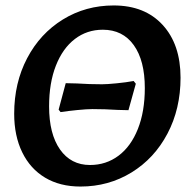

<svg xmlns="http://www.w3.org/2000/svg" viewBox="-20 -672 691 704"><path d="M32 -255Q32 -368 79.5 -458.5Q127 -549 210.5 -600.5Q294 -652 397 -652Q511 -652 576.5 -580.5Q642 -509 642 -387Q642 -273 594 -182Q546 -91 462 -39.5Q378 12 275 12Q200 12 145.5 -20.5Q91 -53 61.5 -113.5Q32 -174 32 -255ZM511 -349Q511 -450 470.5 -506.5Q430 -563 357 -563Q299 -563 254.5 -529Q210 -495 185 -431.5Q160 -368 160 -282Q160 -181 200 -124Q240 -67 310 -67Q369 -67 414.5 -101Q460 -135 485.5 -199Q511 -263 511 -349ZM195 -270 221 -367 262 -366Q308 -363 354 -363Q372 -363 407.5 -366.5Q443 -370 470 -375L478 -365L451 -268L412 -269Q364 -272 319 -272Q299 -272 263.5 -268.5Q228 -265 202 -261Z"/></svg>

Font: Alegreya SC
Style: Bold Italic
Weight: 700
Italic angle: -7°
Designer: Juan Pablo del Peral
Foundry: Huerta Tipografica
Version: Version 2.007; ttfautohint (v1.6)